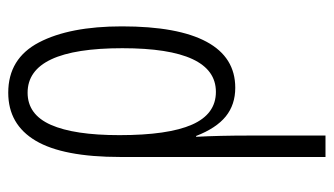

<svg xmlns="http://www.w3.org/2000/svg" viewBox="-192 -608 810 466"><g transform="rotate(90 213.0 -375.0)"><path d="M44 -266Q44 -402 81.5 -471.5Q119 -541 193 -541Q234 -541 262.5 -518Q291 -495 310 -446H312Q309 -503 309 -574V-760H361V-262Q361 -123 321.5 -56.5Q282 10 205 10Q122 10 83 -64.5Q44 -139 44 -266ZM308 -260Q308 -378 282.5 -436Q257 -494 203 -494Q97 -494 97 -267Q97 -37 205 -37Q258 -37 283 -93.5Q308 -150 308 -260Z"/></g></svg>

Font: Noto Sans Georgian Light Cond
Style: Regular
Weight: 300
Width: 3
Designer: Monotype Design team
Foundry: Monotype Imaging Inc.
Version: Version 1.000